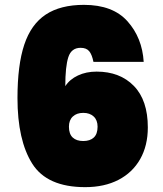

<svg xmlns="http://www.w3.org/2000/svg" viewBox="-20 -764 673 791"><path d="M312 -567Q274 -567 261.5 -528.5Q249 -490 249 -409Q267 -437 301 -453Q335 -469 378 -469Q474 -469 531.5 -410Q589 -351 589 -239Q589 -164 557.5 -108.5Q526 -53 468 -23Q410 7 331 7Q174 7 113 -89.5Q52 -186 52 -360Q52 -496 80 -580Q108 -664 168.5 -704Q229 -744 326 -744Q445 -744 505.5 -676Q566 -608 572 -509H365Q359 -539 347.5 -553Q336 -567 312 -567ZM264 -242Q264 -212 279.5 -197.5Q295 -183 323 -183Q351 -183 366.5 -197.5Q382 -212 382 -242Q382 -269 366 -284Q350 -299 323 -299Q296 -299 280 -284Q264 -269 264 -242Z"/></svg>

Font: Poppins Black A&M
Style: Regular
Weight: 900
Designer: Ninad Kale (Devanagari), Jonny Pinhorn (Latin)
Foundry: Indian Type Foundry
Version: 4.004